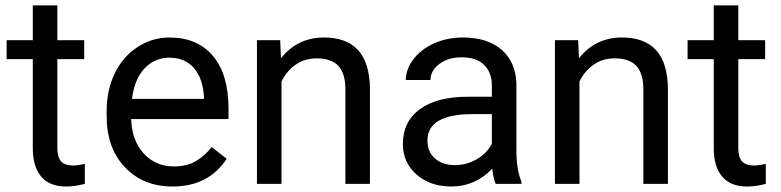

<svg xmlns="http://www.w3.org/2000/svg" viewBox="-20 -676 2871 706"><path d="M190.9 -656.2V-528.3H289.6V-458.5H190.9V-130.9Q190.9 -99.1 204.1 -83.3Q217.3 -67.4 249 -67.4Q264.6 -67.4 292 -73.2V0Q256.3 9.8 222.7 9.8Q162.1 9.8 131.3 -26.9Q100.6 -63.5 100.6 -130.9V-458.5H4.4V-528.3H100.6V-656.2Z M614.3 9.8Q506.8 9.8 439.5 -60.8Q372.1 -131.3 372.1 -249.5V-266.1Q372.1 -344.7 402.1 -406.5Q432.1 -468.3 486.1 -503.2Q540 -538.1 603 -538.1Q706.1 -538.1 763.2 -470.2Q820.3 -402.3 820.3 -275.9V-238.3H462.4Q464.4 -160.2 508.1 -112.1Q551.8 -64 619.1 -64Q667 -64 700.2 -83.5Q733.4 -103 758.3 -135.3L813.5 -92.3Q747.1 9.8 614.3 9.8ZM603 -463.9Q548.3 -463.9 511.2 -424.1Q474.1 -384.3 465.3 -312.5H730V-319.3Q726.1 -388.2 692.9 -426Q659.7 -463.9 603 -463.9Z M1010.3 -528.3 1013.2 -461.9Q1073.7 -538.1 1171.4 -538.1Q1338.9 -538.1 1340.3 -349.1V0H1250V-349.6Q1249.5 -406.7 1223.9 -434.1Q1198.2 -461.4 1144 -461.4Q1100.1 -461.4 1066.9 -438Q1033.7 -414.6 1015.1 -376.5V0H924.8V-528.3Z M1802.7 0Q1794.9 -15.6 1790 -55.7Q1727.1 9.8 1639.6 9.8Q1561.5 9.8 1511.5 -34.4Q1461.4 -78.6 1461.4 -146.5Q1461.4 -229 1524.2 -274.7Q1586.9 -320.3 1700.7 -320.3H1788.6V-361.8Q1788.6 -409.2 1760.3 -437.3Q1731.9 -465.3 1676.8 -465.3Q1628.4 -465.3 1595.7 -440.9Q1563 -416.5 1563 -381.8H1472.2Q1472.2 -421.4 1500.2 -458.3Q1528.3 -495.1 1576.4 -516.6Q1624.5 -538.1 1682.1 -538.1Q1773.4 -538.1 1825.2 -492.4Q1877 -446.8 1878.9 -366.7V-123.5Q1878.9 -50.8 1897.5 -7.8V0ZM1652.8 -68.8Q1695.3 -68.8 1733.4 -90.8Q1771.5 -112.8 1788.6 -147.9V-256.3H1717.8Q1551.8 -256.3 1551.8 -159.2Q1551.8 -116.7 1580.1 -92.8Q1608.4 -68.8 1652.8 -68.8Z M2106 -528.3 2108.9 -461.9Q2169.4 -538.1 2267.1 -538.1Q2434.6 -538.1 2436 -349.1V0H2345.7V-349.6Q2345.2 -406.7 2319.6 -434.1Q2293.9 -461.4 2239.7 -461.4Q2195.8 -461.4 2162.6 -438Q2129.4 -414.6 2110.8 -376.5V0H2020.5V-528.3Z M2694.8 -656.2V-528.3H2793.5V-458.5H2694.8V-130.9Q2694.8 -99.1 2708 -83.3Q2721.2 -67.4 2752.9 -67.4Q2768.6 -67.4 2795.9 -73.2V0Q2760.3 9.8 2726.6 9.8Q2666 9.8 2635.3 -26.9Q2604.5 -63.5 2604.5 -130.9V-458.5H2508.3V-528.3H2604.5V-656.2Z"/></svg>

Font: Roboto-ThirdPerson-AD3FC
Style: ThirdPerson-AD3FC
Weight: 400
Designer: Google
Version: Version 2.137; 2017